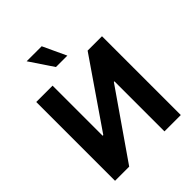

<svg xmlns="http://www.w3.org/2000/svg" viewBox="-254 -1075 1218 1218"><g transform="rotate(-45 354.5 -466.5)"><path d="M206.1 -707V-257.8H211.9L520.5 -707H649.4V0H502.9V-449.2H498L186.5 0H59.6V-707ZM199.2 -932.6H334L407.2 -775.4H304.7Z"/></g></svg>

Font: Pretendard
Style: Bold
Weight: 700
Designer: Base glyphs from Inter by Rasmus Andersson; Hangeul glyphs from Noto Sans CJK(Source Han Sans) by Jang Soo-young and Kan
Foundry: Kil Hyung-jin
Version: Version 1.309